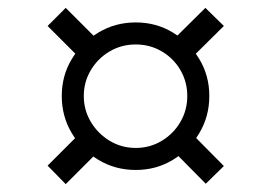

<svg xmlns="http://www.w3.org/2000/svg" viewBox="-20 -595 690 488"><path d="M325 -163Q273 -163 230.5 -188.5Q188 -214 162.5 -256.5Q137 -299 137 -351Q137 -403 162.5 -445Q188 -487 230.5 -512.5Q273 -538 325 -538Q377 -538 419 -512.5Q461 -487 486.5 -445Q512 -403 512 -351Q512 -299 486.5 -256.5Q461 -214 419 -188.5Q377 -163 325 -163ZM147 -127 101 -174 191 -264 235 -215ZM325 -219Q361 -219 391 -237Q421 -255 438.5 -285Q456 -315 456 -351Q456 -387 438.5 -417Q421 -447 391 -464.5Q361 -482 325 -482Q289 -482 259 -464.5Q229 -447 211 -417Q193 -387 193 -351Q193 -315 211 -285Q229 -255 259 -237Q289 -219 325 -219ZM192 -438 101 -529 147 -575 239 -483ZM503 -128 414 -218 458 -265 549 -173ZM456 -437 410 -484 502 -575 549 -529Z"/></svg>

Font: REM Medium
Style: Regular
Weight: 500
Designer: Octavio Pardo
Foundry: Ashler Design
Version: Version 1.005;gftools[0.9.28]